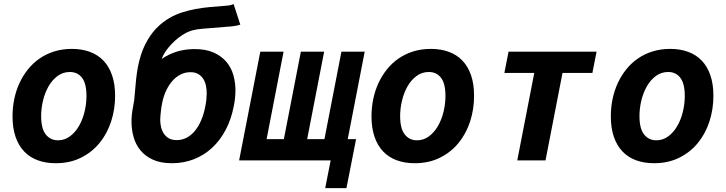

<svg xmlns="http://www.w3.org/2000/svg" viewBox="-20 -807 3652 966"><path d="M260.3 14.2Q210 14.2 169.7 -0.7Q129.4 -15.6 101.3 -45.2Q73.2 -74.7 58.1 -118.9Q43 -163.1 43 -221.7Q43 -266.1 51.8 -308.6Q60.5 -351.1 77.9 -388.7Q95.2 -426.3 120.6 -458Q146 -489.7 179.2 -512.7Q212.4 -535.6 253.2 -548.3Q293.9 -561 341.8 -561Q392.1 -561 432.4 -546.1Q472.7 -531.2 500.7 -501.7Q528.8 -472.2 543.9 -428Q559.1 -383.8 559.1 -324.7Q559.1 -257.8 539.3 -196.5Q519.5 -135.3 481.4 -88.4Q443.4 -41.5 387.7 -13.7Q332 14.2 260.3 14.2ZM272 -101.1Q304.7 -101.1 331.3 -120.6Q357.9 -140.1 376.5 -171.6Q395 -203.1 405 -243.2Q415 -283.2 415 -324.2Q415 -386.7 392.6 -415.8Q370.1 -444.8 331.5 -444.8Q296.9 -444.8 269.8 -424.8Q242.7 -404.8 224.4 -372.8Q206.1 -340.8 196.5 -301.3Q187 -261.7 187 -222.7Q187 -160.2 210.2 -130.6Q233.4 -101.1 272 -101.1Z M845.2 14.2Q788.1 14.2 749.3 -3.7Q710.4 -21.5 686.5 -50.8Q662.6 -80.1 652.1 -117.7Q641.6 -155.3 641.6 -194.8Q641.6 -211.9 643.3 -229Q645 -246.1 648.4 -264.2Q650.4 -275.4 652.3 -285.9Q654.3 -296.4 655.3 -303.2L662.6 -384.8Q665 -413.6 669.2 -442.4Q673.3 -471.2 680.4 -499.8Q687.5 -528.3 698.2 -555.9Q709 -583.5 725.1 -609.9Q747.1 -646 773.9 -671.9Q800.8 -697.8 831.1 -715.6Q861.3 -733.4 894.8 -744.1Q928.2 -754.9 963.6 -761.5Q999 -768.1 1036.4 -771.5Q1073.7 -774.9 1111.8 -777.8Q1121.1 -778.3 1127 -779.1Q1132.8 -779.8 1137 -780.5Q1141.1 -781.2 1145.3 -782.7Q1149.4 -784.2 1155.3 -786.6L1189 -683.1Q1179.2 -679.7 1168 -677.5Q1156.7 -675.3 1145.5 -674.3L1001.5 -662.6Q969.2 -660.2 949.2 -654.5Q929.2 -648.9 914.1 -640.6Q896 -630.9 877.4 -616.5Q858.9 -602.1 842.3 -584.5Q825.7 -566.9 812.7 -547.9Q799.8 -528.8 793.5 -510.3Q865.7 -560.1 958.5 -560.1Q1016.6 -560.1 1055.9 -542.2Q1095.2 -524.4 1119.4 -495.4Q1143.6 -466.3 1154.1 -429.2Q1164.6 -392.1 1164.6 -353.5Q1164.6 -333.5 1162.4 -312.7Q1160.2 -292 1156.2 -272.9Q1143.6 -207 1115.5 -153.8Q1087.4 -100.6 1047.1 -63.2Q1006.8 -25.9 955.6 -5.9Q904.3 14.2 845.2 14.2ZM869.6 -102.1Q896 -102.1 919.2 -114.3Q942.4 -126.5 960.7 -148.7Q979 -170.9 992.4 -202.4Q1005.9 -233.9 1013.2 -272.9Q1016.6 -290 1018.3 -307.1Q1020 -324.2 1020 -337.9Q1020 -355 1016.6 -373.5Q1013.2 -392.1 1004.2 -407.7Q995.1 -423.3 979 -433.6Q962.9 -443.8 938 -443.8Q911.6 -443.8 888.9 -432.4Q866.2 -420.9 848.1 -400.6Q830.1 -380.4 817.1 -353.5Q804.2 -326.7 797.4 -295.9Q794.9 -285.6 793 -273.4Q791 -261.2 789.6 -248.5Q788.1 -235.8 787.1 -224.1Q786.1 -212.4 786.1 -203.6Q786.1 -189 789.6 -171.1Q793 -153.3 802.2 -137.9Q811.5 -122.6 827.6 -112.3Q843.8 -102.1 869.6 -102.1Z M1643.6 0H1183.1L1289.6 -546.9H1406.7L1321.3 -106.9H1408.2L1493.7 -546.9H1610.8L1525.4 -106.9H1612.3L1697.8 -546.9H1814.9L1729.5 -106.9H1771.5L1723.1 139.6H1616.2Z M2066.4 14.2Q2016.1 14.2 1975.8 -0.7Q1935.5 -15.6 1907.5 -45.2Q1879.4 -74.7 1864.3 -118.9Q1849.1 -163.1 1849.1 -221.7Q1849.1 -266.1 1857.9 -308.6Q1866.7 -351.1 1884 -388.7Q1901.4 -426.3 1926.8 -458Q1952.1 -489.7 1985.4 -512.7Q2018.6 -535.6 2059.3 -548.3Q2100.1 -561 2147.9 -561Q2198.2 -561 2238.5 -546.1Q2278.8 -531.2 2306.9 -501.7Q2335 -472.2 2350.1 -428Q2365.2 -383.8 2365.2 -324.7Q2365.2 -257.8 2345.5 -196.5Q2325.7 -135.3 2287.6 -88.4Q2249.5 -41.5 2193.8 -13.7Q2138.2 14.2 2066.4 14.2ZM2078.1 -101.1Q2110.8 -101.1 2137.5 -120.6Q2164.1 -140.1 2182.6 -171.6Q2201.2 -203.1 2211.2 -243.2Q2221.2 -283.2 2221.2 -324.2Q2221.2 -386.7 2198.7 -415.8Q2176.3 -444.8 2137.7 -444.8Q2103 -444.8 2075.9 -424.8Q2048.8 -404.8 2030.5 -372.8Q2012.2 -340.8 2002.7 -301.3Q1993.2 -261.7 1993.2 -222.7Q1993.2 -160.2 2016.4 -130.6Q2039.6 -101.1 2078.1 -101.1Z M2668 -439.9H2517.6L2538.6 -546.9H2981.4L2960.4 -439.9H2810.1L2724.6 0H2582.5Z M3270.5 14.2Q3220.2 14.2 3179.9 -0.7Q3139.6 -15.6 3111.6 -45.2Q3083.5 -74.7 3068.4 -118.9Q3053.2 -163.1 3053.2 -221.7Q3053.2 -266.1 3062 -308.6Q3070.8 -351.1 3088.1 -388.7Q3105.5 -426.3 3130.9 -458Q3156.2 -489.7 3189.5 -512.7Q3222.7 -535.6 3263.4 -548.3Q3304.2 -561 3352.1 -561Q3402.3 -561 3442.6 -546.1Q3482.9 -531.2 3511 -501.7Q3539.1 -472.2 3554.2 -428Q3569.3 -383.8 3569.3 -324.7Q3569.3 -257.8 3549.6 -196.5Q3529.8 -135.3 3491.7 -88.4Q3453.6 -41.5 3397.9 -13.7Q3342.3 14.2 3270.5 14.2ZM3282.2 -101.1Q3314.9 -101.1 3341.6 -120.6Q3368.2 -140.1 3386.7 -171.6Q3405.3 -203.1 3415.3 -243.2Q3425.3 -283.2 3425.3 -324.2Q3425.3 -386.7 3402.8 -415.8Q3380.4 -444.8 3341.8 -444.8Q3307.1 -444.8 3280 -424.8Q3252.9 -404.8 3234.6 -372.8Q3216.3 -340.8 3206.8 -301.3Q3197.3 -261.7 3197.3 -222.7Q3197.3 -160.2 3220.5 -130.6Q3243.7 -101.1 3282.2 -101.1Z"/></svg>

Font: Hack
Style: Bold Italic
Weight: 700
Italic angle: -11°
Monospace: yes
Designer: Christopher Simpkins
Foundry: Christopher Simpkins
Version: Version 2.017; ttfautohint (v1.4.1) -l 4 -r 80 -G 350 -x 0 -